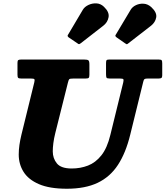

<svg xmlns="http://www.w3.org/2000/svg" viewBox="-20 -1106 990 1148"><path d="M386 -611.5 310.5 -310Q302.5 -278 299 -250.2Q295.5 -222.5 295.5 -201Q295.5 -159 320.2 -128.8Q345 -98.5 409 -98.5Q460.5 -98.5 506 -116Q551.5 -133.5 586.2 -177.2Q621 -221 640 -300L716.5 -611.5Q720 -626.5 718 -631.5Q716 -636.5 696.5 -636.5H636.5Q619.5 -636.5 616.8 -641.8Q614 -647 614 -663.5V-727Q614 -740 616.5 -745Q619 -750 632 -750H929Q943.5 -750 946.8 -745.5Q950 -741 950 -726.5V-655.5Q950 -643.5 945 -640Q940 -636.5 928.5 -636.5H865Q848.5 -636.5 844 -633.2Q839.5 -630 836.5 -617L758.5 -300Q732 -191.5 685.2 -120Q638.5 -48.5 564 -13Q489.5 22.5 379.5 22.5Q276.5 22.5 213.2 -4.8Q150 -32 121 -78.2Q92 -124.5 92 -182Q92 -210 96.2 -239.5Q100.5 -269 108 -300L185 -613.5Q188.5 -628 185.5 -632.2Q182.5 -636.5 164 -636.5H106.5Q92.5 -636.5 88.5 -640.8Q84.5 -645 84.5 -659.5V-730Q84.5 -743 89 -746.5Q93.5 -750 106.5 -750H483.5Q502 -750 508.2 -745.5Q514.5 -741 514.5 -721.5V-659Q514.5 -644.5 510.2 -640.5Q506 -636.5 492 -636.5H420.5Q398.5 -636.5 394.2 -632.5Q390 -628.5 386 -611.5ZM443 -847 390.5 -882.5Q384 -888 384.2 -892Q384.5 -896 389 -902L475.5 -1048Q486 -1065.5 508.5 -1076.2Q531 -1087 556.5 -1085.8Q582 -1084.5 601.5 -1065.5Q634.5 -1034 629.2 -1003.5Q624 -973 598 -952.5L463 -847.5Q456 -842.5 452.8 -842Q449.5 -841.5 443 -847ZM729.5 -846 677 -882.5Q670.5 -887.5 669.8 -891.2Q669 -895 674 -901.5L761.5 -1048Q772 -1065.5 793.5 -1075.5Q815 -1085.5 839.5 -1083.8Q864 -1082 884.5 -1063.5Q919 -1031.5 914 -1002.2Q909 -973 883.5 -952.5L745.5 -845.5Q740 -841 737.5 -841.5Q735 -842 729.5 -846Z"/></svg>

Font: Besley* Heavy
Style: Italic
Weight: 800
Italic angle: -13°
Designer: Owen Earl
Foundry: indestructible type*
Version: Version 3.000; ttfautohint (v1.8.3)